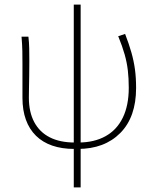

<svg xmlns="http://www.w3.org/2000/svg" viewBox="-20 -638 678 838"><path d="M304 12Q250 12 208 -2.5Q166 -17 137 -45.5Q108 -74 93 -115.5Q78 -157 78 -211V-360Q78 -389 77.5 -415.5Q77 -442 74 -478H104Q107 -453 107.5 -427.5Q108 -402 108 -372Q108 -340 107.5 -308Q107 -276 106.5 -250.5Q106 -225 106 -212Q106 -149 129.5 -105Q153 -61 197.5 -38.5Q242 -16 306 -16ZM320 12 322 -16Q391 -16 440.5 -43.5Q490 -71 516 -124.5Q542 -178 542 -255Q542 -296 538 -330.5Q534 -365 524 -400.5Q514 -436 496 -480L526 -490Q543 -446 553.5 -409Q564 -372 569 -335.5Q574 -299 574 -254Q574 -127 505 -57.5Q436 12 320 12ZM302 180V-618H332V180Z"/></svg>

Font: Source Sans 3 Variable
Style: Regular
Weight: 200
Designer: Paul D. Hunt
Foundry: Adobe Systems Incorporated
Version: Version 3.026